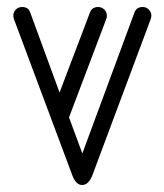

<svg xmlns="http://www.w3.org/2000/svg" viewBox="-20 -529 469 548"><path d="M364 -494Q370 -509 387 -509Q398 -509 405 -501.5Q412 -494 412 -484Q412 -480 410 -474L243 -27Q232 -1 214.5 -1Q197 -1 187 -27L20 -474Q18 -479 18 -484Q18 -494 25 -501.5Q32 -509 43 -509Q61 -509 66 -494L150 -265L237 -494Q243 -509 260 -509Q270 -509 277.5 -502Q285 -495 285 -484Q285 -479 283 -474L177 -194L215 -91Z"/></svg>

Font: Libertine Sup
Style: Regular
Weight: 400
Designer: Bastien Sozeau
Foundry: NBR — Bastien Sozeau
Version: Version 2.003; ttfautohint (v1.8.4.7-5d5b);gftools[0.9.33]